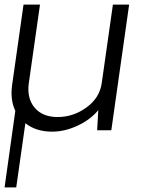

<svg xmlns="http://www.w3.org/2000/svg" viewBox="-24 -570 651 840"><path d="M470 -550H541L463 0H401L406 -88Q371 -46 315 -20Q259 6 204 6Q133 6 87 -31L47 250H-4L43 -85Q20 -134 29 -198L79 -550H151L102 -206Q93 -140 127.5 -99Q162 -58 228 -58Q297 -58 354.5 -100Q412 -142 421 -206Z"/></svg>

Font: Oakes Grotesk Light
Style: Italic
Weight: 300
Italic angle: -8°
Designer: Samuel Oakes
Foundry: Samuel Oakes
Version: Version 1.000;PS 001.000;hotconv 1.0.88;makeotf.lib2.5.64775